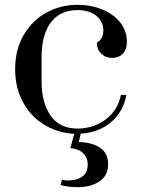

<svg xmlns="http://www.w3.org/2000/svg" viewBox="-20 -547 587 799"><path d="M232 223 238 201Q250 204 266 204Q299 204 322 188Q345 172 345 137Q345 110 327 91.5Q309 73 273 69L289 10Q220 6 164 -28Q108 -62 75.5 -122Q43 -182 43 -259Q43 -342 79.5 -403Q116 -464 175 -495.5Q234 -527 302 -527Q359 -527 406 -507.5Q453 -488 480.5 -453Q508 -418 508 -374Q508 -341 491 -323.5Q474 -306 446 -306Q419 -306 401 -324Q383 -342 383 -369Q398 -379 404 -391Q410 -403 410 -421Q410 -458 380.5 -481.5Q351 -505 302 -505Q230 -505 191.5 -453.5Q153 -402 153 -309V-209Q153 -120 190.5 -66Q228 -12 302 -12Q370 -12 420.5 -50.5Q471 -89 483 -152H506Q493 -81 441.5 -38Q390 5 316 9L308 44Q365 46 397.5 68.5Q430 91 430 136Q430 184 393.5 208Q357 232 304 232Q264 232 232 223Z"/></svg>

Font: Prata
Style: Regular
Weight: 400
Designer: Ivan Petrov
Foundry: Cyreal
Version: Version 2.000